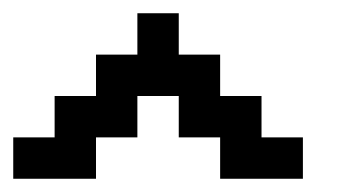

<svg xmlns="http://www.w3.org/2000/svg" viewBox="-20 -770 540 290"><path d="M0 -562.5H62.5V-625H125V-687.5H187.5V-750H250V-687.5H312.5V-625H375V-562.5H437.5V-500H312.5V-562.5H250V-625H187.5V-562.5H125V-500H0Z"/></svg>

Font: NeoDunggeunmo Pro
Style: Regular
Weight: 400
Version: Version 1.020